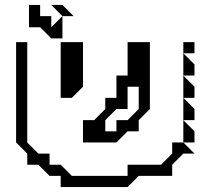

<svg xmlns="http://www.w3.org/2000/svg" viewBox="-20 -710 845 775"><path d="M720 -495V-540H765V-495ZM720 -405V-495L765 -450V-405ZM720 -315V-405L765 -360V-315ZM720 -225V-315L765 -270V-225ZM720 -135V-225L765 -180V-135ZM405 -180H450V-225H495L540 -270V-360H495V-270H450L405 -225ZM90 -45V-90L45 -135V-540H90V-135L135 -90H180V-45H225L270 0H495V-45H630L675 -90V-135H720L765 -90H720L675 -45V0H540L495 45H225V0H180L135 -45ZM225 -315V-540H315V-360L270 -315ZM315 -135V-225H360L405 -270V-315H450V-405H495V-540H585V-270L540 -225V-180H495L450 -135ZM232 -645 187 -690H232L277 -645ZM187 -555 142 -600H97V-690H142V-645H187V-600L232 -645V-555Z"/></svg>

Font: Rubik Iso
Style: Regular
Weight: 400
Designer: Hubert and Fischer, NaN
Foundry: Hubert and Fischer, NaN
Version: Version 2.200